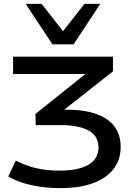

<svg xmlns="http://www.w3.org/2000/svg" viewBox="-20 -786 689 996"><path d="M291 190Q213 190 141 174Q69 158 23 129L62 47Q109 72 163.5 85.5Q218 99 287 99Q389 99 440 68Q491 37 491 -21Q491 -81 439.5 -109Q388 -137 295 -137H165L164 -195L458 -430V-402H48V-492H566V-416L283 -193L255 -217H328Q461 -217 533.5 -168Q606 -119 606 -24Q606 42 569.5 90Q533 138 463 164Q393 190 291 190ZM252 -556 113 -766H196L307 -624L418 -766H500L362 -556Z"/></svg>

Font: Nunito Sans 10pt Expanded SemiBold
Style: Regular
Weight: 600
Width: 7
Designer: Vernon Adams
Foundry: Vernon Adams
Version: Version 3.101;gftools[0.9.27]